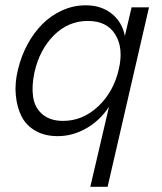

<svg xmlns="http://www.w3.org/2000/svg" viewBox="-20 -516 623 738"><path d="M327.1 202.1 398.9 -105.5Q363.8 -52.2 311.3 -22.5Q258.8 7.3 201.7 7.3Q152.8 7.3 116.9 -12.9Q81.1 -33.2 63.2 -67.9Q45.4 -102.5 40.8 -149.4Q36.1 -196.3 49.3 -249.5Q61.5 -300.3 85.4 -345Q109.4 -389.6 142.6 -423.1Q175.8 -456.5 219 -476.1Q262.2 -495.6 309.6 -495.6Q368.7 -495.6 408.9 -463.9Q449.2 -432.1 460 -377.9L485.8 -487.8H552.7L393.6 202.1ZM222.2 -51.3Q298.3 -51.3 357.7 -107.4Q417 -163.6 436.5 -249.5Q455.6 -330.6 423.3 -383.1Q391.1 -435.5 317.9 -435.5Q242.2 -435.5 187 -380.1Q131.8 -324.7 112.3 -237.3Q101.1 -184.1 107.4 -142.6Q113.8 -101.1 143.6 -76.2Q173.3 -51.3 222.2 -51.3Z"/></svg>

Font: HK Grotesk Legacy
Style: Italic
Weight: 400
Italic angle: -13°
Designer: Alfredo Marco Pradil
Foundry: Hanken Design Co.
Version: Version 2.022;PS 002.022;hotconv 1.0.88;makeotf.lib2.5.64775